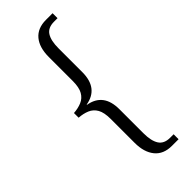

<svg xmlns="http://www.w3.org/2000/svg" viewBox="-286 -794 959 959"><g transform="rotate(-45 193.0 -315.0)"><path d="M285 130Q226 130 195 92Q164 54 164 -12V-181Q164 -227 150 -251.5Q136 -276 111 -286.5Q86 -297 55 -299V-332Q86 -334 111 -344.5Q136 -355 150 -379.5Q164 -404 164 -450V-619Q164 -686 195 -723Q226 -760 285 -760H332V-725H307Q265 -725 247 -697.5Q229 -670 229 -615V-447Q229 -334 130 -317V-315Q229 -298 229 -185V-15Q229 39 247 67Q265 95 307 95H332V130Z"/></g></svg>

Font: Noto Serif Ethiopic SemiCondensed Light
Style: Regular
Weight: 300
Width: 4
Designer: Monotype Design Team
Foundry: Monotype Imaging Inc.
Version: Version 2.102; ttfautohint (v1.8.4.7-5d5b)